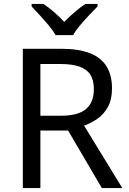

<svg xmlns="http://www.w3.org/2000/svg" viewBox="-20 -964 662 984"><path d="M294 -714Q383 -714 440.5 -691.5Q498 -669 526 -624Q554 -579 554 -511Q554 -454 533 -416Q512 -378 479.5 -355.5Q447 -333 411 -320L607 0H502L329 -295H187V0H97V-714ZM289 -636H187V-371H294Q381 -371 421 -405.5Q461 -440 461 -507Q461 -554 442.5 -582Q424 -610 386 -623Q348 -636 289 -636ZM265 -784Q252 -807 230 -833.5Q208 -860 184 -886Q160 -912 142 -931V-944H202Q228 -927 256 -903Q284 -879 309 -852Q336 -879 364 -903Q392 -927 418 -944H480V-931Q461 -912 436.5 -886Q412 -860 389.5 -833.5Q367 -807 355 -784Z"/></svg>

Font: Noto Sans Hebrew
Style: Regular
Weight: 400
Designer: Monotype Design Team
Foundry: Monotype Imaging Inc.
Version: Version 2.003;January 10, 2023;FontCreator 14.0.0.2877 64-bi